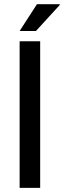

<svg xmlns="http://www.w3.org/2000/svg" viewBox="-20 -911 311 931"><path d="M174.8 0Q149.4 0 75.2 0Q75.2 -33.2 75.2 -84Q75.2 -233.4 75.2 -533.2Q75.2 -578.1 75.2 -710.9Q100.6 -710.9 174.8 -710.9Q174.8 -533.2 174.8 0ZM159.2 -890.6Q186.5 -890.6 269.5 -890.6Q269.5 -889.6 270.5 -887.7Q241.2 -856.4 154.3 -760.7Q134.8 -760.7 75.2 -760.7Q95.7 -793 159.2 -890.6Z"/></svg>

Font: Noto Sans Hebrew DECATHLON 
Style: Regular
Weight: 400
Designer: Monotype Design team
Version: Version 1.03 uh